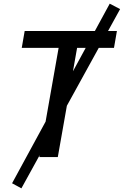

<svg xmlns="http://www.w3.org/2000/svg" viewBox="-20 -864 681 1056"><path d="M97.7 171.9 46.4 144 583.5 -843.8 640.6 -814ZM196.3 0 318.8 -693.4H420.4L297.9 0ZM99.6 -600.6 115.7 -693.4H623L606.9 -600.6Z"/></svg>

Font: Cascadia Code
Style: Italic
Weight: 400
Italic angle: -10°
Designer: Aaron Bell
Foundry: Saja Typeworks
Version: Version 2407.024